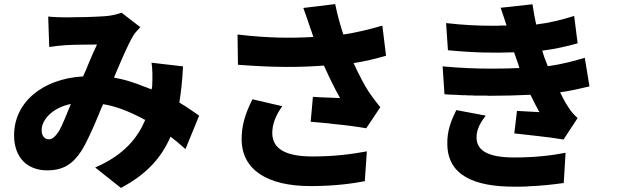

<svg xmlns="http://www.w3.org/2000/svg" viewBox="-20 -847 3040 940"><path d="M815 -178C842 -157 864 -139 888 -117L955 -281C928 -299 897 -322 858 -345C867 -400 873 -457 876 -522L722 -540C727 -508 727 -467 725 -423C725 -420 722 -413 722 -409C713 -413 704 -416 695 -420L686 -423C639 -442 591 -458 538 -467C572 -548 606 -628 631 -670C639 -684 651 -697 667 -714L575 -785C555 -777 525 -770 497 -768C448 -764 360 -762 300 -762C278 -762 244 -763 216 -766L221 -617C248 -621 283 -625 303 -626C348 -629 414 -628 455 -629C442 -603 426 -565 410 -527L406 -517C404 -512 402 -507 400 -502L395 -492C393 -486 390 -479 387 -473C184 -461 49 -343 49 -185C49 -73 116 -13 211 -13C289 -13 336 -43 379 -109C405 -151 433 -214 460 -278L464 -288L468 -298C473 -311 479 -324 485 -337C553 -326 615 -299 674 -269L682 -264C685 -263 688 -261 691 -260C656 -177 592 -90 446 -27L572 73C698 6 769 -73 815 -178ZM184 -205C184 -207 184 -208 184 -210C184 -260 235 -319 327 -338C305 -286 286 -233 266 -201C249 -177 236 -165 218 -165C200 -165 185 -181 184 -205Z M1842 -322C1823 -345 1804 -370 1785 -398C1766 -427 1738 -479 1711 -538C1771 -547 1823 -561 1870 -574L1852 -721L1843 -719C1784 -702 1727 -688 1661 -678C1646 -723 1632 -773 1621 -827L1465 -808C1479 -771 1490 -737 1498 -713C1503 -700 1509 -683 1514 -666C1410 -660 1294 -660 1143 -678L1145 -530C1322 -516 1449 -517 1566 -526C1592 -468 1620 -410 1645 -367C1617 -369 1557 -369 1512 -373L1501 -251C1525 -249 1552 -246 1580 -244L1591 -243C1594 -242 1598 -242 1602 -241L1613 -240C1675 -234 1735 -226 1773 -219L1842 -322ZM1766 40 1776 -106C1705 -93 1623 -81 1510 -81C1379 -81 1313 -118 1313 -196C1313 -237 1328 -280 1362 -327L1216 -361C1179 -288 1163 -230 1163 -166C1163 -17 1287 64 1500 64C1627 64 1713 50 1766 40Z M2808 -269C2787 -288 2775 -302 2760 -326C2747 -345 2735 -370 2722 -395C2771 -402 2815 -412 2857 -422L2866 -424L2843 -564C2794 -550 2742 -534 2662 -523C2657 -537 2650 -553 2646 -564C2642 -576 2638 -587 2635 -599C2698 -607 2755 -620 2808 -635L2791 -769C2727 -749 2670 -735 2605 -727C2598 -758 2592 -791 2587 -826L2431 -809C2442 -777 2451 -751 2460 -722C2450 -722 2440 -722 2429 -722L2420 -721C2413 -721 2405 -721 2398 -721H2389C2322 -721 2250 -724 2164 -734L2173 -601C2298 -589 2403 -587 2497 -591C2501 -577 2509 -558 2515 -539C2518 -531 2520 -523 2523 -514C2482 -512 2439 -511 2393 -511H2384C2312 -511 2234 -514 2147 -522L2156 -386C2159 -385 2163 -385 2166 -385L2176 -384C2185 -384 2193 -383 2202 -383H2212L2223 -382C2230 -382 2236 -381 2243 -381H2254C2255 -381 2257 -381 2259 -381L2269 -380H2285C2290 -380 2295 -380 2300 -379H2311H2321C2335 -379 2348 -379 2362 -379L2372 -378C2445 -378 2515 -380 2577 -383C2590 -356 2605 -326 2621 -298C2592 -300 2546 -302 2511 -304L2498 -194C2525 -191 2555 -188 2586 -184L2596 -183C2651 -177 2705 -170 2739 -164L2808 -269ZM2740 49 2749 -99C2678 -85 2593 -76 2498 -76C2379 -76 2313 -105 2313 -174C2313 -216 2334 -249 2358 -281L2214 -308C2190 -259 2168 -208 2170 -139C2173 11 2300 67 2498 67C2518 67 2538 67 2559 66L2569 65C2629 63 2690 56 2740 49Z"/></svg>

Font: Glow Sans SC Normal ExtraBold
Style: Regular
Weight: 800
Designer: Ryoko NISHIZUKA (kana, bopomofo & ideographs); Paul D. Hunt (Latin, Greek & Cyrillic); Sandoll Communications, Soo-young
Version: Version 0.93